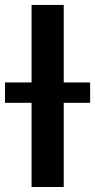

<svg xmlns="http://www.w3.org/2000/svg" viewBox="-60 -747 380 767"><path d="M194.6 -417.6H300.1V-336.3H194.6V0H66.1V-336.3H-40.1V-417.6H66.1V-727.3H194.6Z"/></svg>

Font: Interop SemBd
Style: Regular
Weight: 600
Designer: Rasmus Andersson, Google, Jang Haemin
Foundry: jhaemin
Version: Version 1.008